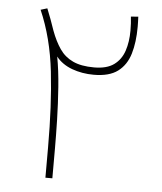

<svg xmlns="http://www.w3.org/2000/svg" viewBox="-48 -658 589 700"><g transform="rotate(5 247.0 -308.0)"><path d="M430.2 -614.3Q430.7 -605 430.9 -595.7Q431.2 -586.4 431.2 -577.6Q431.2 -520.5 418.5 -478.3Q405.8 -436 374.5 -412.6Q343.3 -389.2 286.6 -389.2Q243.7 -389.2 206.8 -402.8Q169.9 -416.5 148.4 -443.8Q157.7 -393.6 162.1 -333.3Q166.5 -272.9 168 -214.1Q169.4 -155.3 169.4 -109.4V0H144V-110.8Q144 -264.6 130.1 -387.2Q116.2 -509.8 73.2 -608.4L97.2 -615.7Q105.5 -595.2 112.1 -577.4Q118.7 -559.6 126.5 -536.6Q140.6 -498.5 159.2 -471.4Q177.7 -444.3 207.8 -430.2Q237.8 -416 285.6 -416Q332 -416 358.2 -435.1Q384.3 -454.1 395.3 -487.1Q406.2 -520 406.2 -561Q406.2 -588.9 403.3 -612.3Z"/></g></svg>

Font: Vazirmatn RD FD Thin
Style: Regular
Weight: 100
Designer: Saber Rastikerdar
Foundry: Saber Rastikerdar
Version: Version 33.003